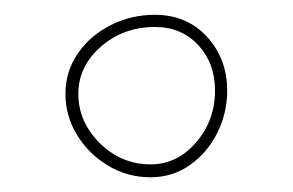

<svg xmlns="http://www.w3.org/2000/svg" viewBox="-20 -321 400 262"><path d="M69.3 -192.9Q69.3 -223.6 86.2 -248Q103 -272.5 130.9 -286.6Q158.7 -300.8 191.4 -300.8Q234.9 -300.8 262.5 -270.8Q290 -240.7 290 -197.3Q290 -166.5 276.4 -139.4Q262.7 -112.3 239 -95.7Q215.3 -79.1 185.5 -79.1Q153.8 -79.1 127.4 -95Q101.1 -110.8 85.2 -136.7Q69.3 -162.6 69.3 -192.9ZM86.9 -192.9Q86.9 -154.8 116.2 -125.7Q145.5 -96.7 185.5 -96.7Q221.7 -96.7 247.6 -126.7Q273.4 -156.7 273.4 -197.3Q273.4 -234.9 250.5 -259.5Q227.5 -284.2 191.4 -284.2Q148.4 -284.2 117.7 -257.3Q86.9 -230.5 86.9 -192.9Z"/></svg>

Font: Mikhak-DS2-FD Thin
Style: Regular
Weight: 100
Designer: Amin Abedi
Version: Version 3.2